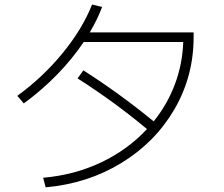

<svg xmlns="http://www.w3.org/2000/svg" viewBox="-20 -801 978 840"><path d="M623 -236.3Q480.5 -355.5 319.3 -458L344.7 -493.2Q500 -394.5 652.3 -270Q711.9 -343.8 745.1 -432.1Q778.3 -520.5 781.7 -617.2H346.2Q296.4 -543 229.5 -474.4Q162.6 -405.8 84 -348.6L55.7 -381.8Q167.5 -462.9 254.2 -568.8Q340.8 -674.8 382.8 -781.2L426.8 -770.5Q405.8 -714.8 372.6 -659.2H827.1V-638.7Q827.1 -467.8 743.4 -323.5Q659.7 -179.2 512 -88.6Q364.3 2 179.7 18.6L168.9 -23.4Q305.7 -35.2 422.4 -90.6Q539.1 -146 623 -236.3Z"/></svg>

Font: Pretendard JP ExtraLight
Style: Regular
Weight: 200
Designer: Base glyphs from Inter by Rasmus Andersson; Hangeul glyphs from Noto Sans CJK(Source Han Sans) by Jang Soo-young and Kan
Foundry: Kil Hyung-jin
Version: Version 1.309